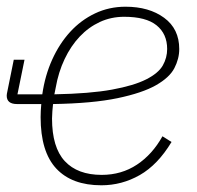

<svg xmlns="http://www.w3.org/2000/svg" viewBox="-34 -540 586 572"><path d="M268 12Q180 12 133.5 -38Q87 -88 87 -191Q87 -201 87.5 -210Q88 -219 89 -230H17Q-14 -230 -14 -255Q-14 -258 -13.5 -260.5Q-13 -263 -12 -268L7 -362H39L18 -259H92Q100 -315 121.5 -362.5Q143 -410 175 -445Q207 -480 249 -500Q291 -520 340 -520Q410 -520 455 -487Q500 -454 500 -394Q500 -365 485.5 -337Q471 -309 430.5 -286Q390 -263 316 -247.5Q242 -232 124 -230Q123 -222 122 -208.5Q121 -195 121 -187Q121 -101 159 -60Q197 -19 269 -19Q328 -19 374 -49.5Q420 -80 450 -134L477 -117Q436 -49 382.5 -18.5Q329 12 268 12ZM336 -490Q297 -490 263.5 -474.5Q230 -459 203.5 -431Q177 -403 158.5 -364Q140 -325 132 -279L128 -259Q234 -261 299.5 -273Q365 -285 401.5 -303.5Q438 -322 451 -345Q464 -368 464 -394Q464 -439 432.5 -464.5Q401 -490 336 -490Z"/></svg>

Font: IBM Plex Sans ExtLt
Style: Italic
Weight: 200
Italic angle: -11°
Designer: Mike Abbink, Paul van der Laan, Pieter van Rosmalen
Foundry: Bold Monday
Version: Version 3.005